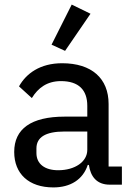

<svg xmlns="http://www.w3.org/2000/svg" viewBox="-20 -806 581 838"><path d="M375 -746 293 -786 205 -611 264 -584ZM512 0V-79H454V-352C454 -464 380 -530 251 -530C155 -530 94 -485 63 -429L119 -378C146 -422 185 -452 246 -452C324 -452 361 -413 361 -344V-297H263C115 -297 42 -243 42 -143C42 -48 105 12 213 12C287 12 342 -22 363 -86H368C375 -36 402 0 459 0ZM234 -63C176 -63 139 -90 139 -138V-158C139 -206 177 -232 262 -232H361V-152C361 -100 307 -63 234 -63Z"/></svg>

Font: IBM Plex Thai Text
Style: Regular
Weight: 450
Designer: Mike Abbink, Paul van der Laan, Pieter van Rosmalen, Ben Mitchell, Mark Frömberg
Foundry: Bold Monday
Version: Version 1.0